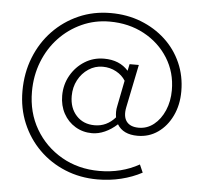

<svg xmlns="http://www.w3.org/2000/svg" viewBox="-51 -628 874 826"><g transform="rotate(5 385.5 -215.0)"><path d="M399 144Q324 144 259.5 117.5Q195 91 147 43.5Q99 -4 72 -68Q45 -132 45 -207Q45 -285 71.5 -352Q98 -419 145.5 -468.5Q193 -518 256.5 -546Q320 -574 395 -574Q466 -574 526 -550.5Q586 -527 631 -485.5Q676 -444 701 -387.5Q726 -331 726 -265Q726 -206 703.5 -159Q681 -112 642.5 -85Q604 -58 555 -58Q492 -58 467 -100Q442 -77 414 -64.5Q386 -52 359 -52Q319 -52 286.5 -71.5Q254 -91 235.5 -125Q217 -159 217 -202Q217 -250 239.5 -289.5Q262 -329 299.5 -352.5Q337 -376 383 -376Q450 -376 488 -333L494 -362H534L496 -176Q488 -136 504 -114.5Q520 -93 557 -93Q593 -93 622 -116Q651 -139 668 -178.5Q685 -218 685 -266Q685 -343 646.5 -404.5Q608 -466 542 -501.5Q476 -537 393 -537Q329 -537 273 -511.5Q217 -486 175 -441.5Q133 -397 109.5 -337Q86 -277 86 -208Q86 -118 127.5 -47Q169 24 241 65.5Q313 107 404 107Q499 107 576 64L591 98Q550 120 501 132Q452 144 399 144ZM367 -87Q419 -87 456 -129Q454 -140 454 -152.5Q454 -165 457 -178L479 -289Q465 -312 438.5 -326.5Q412 -341 380 -341Q347 -341 319 -322.5Q291 -304 274.5 -273Q258 -242 258 -204Q258 -152 288 -119.5Q318 -87 367 -87Z"/></g></svg>

Font: Red Hat Display VF
Style: Regular
Weight: 300
Designer: Pentagram, MCKL
Foundry: Pentagram, MCKL
Version: Version 1.023